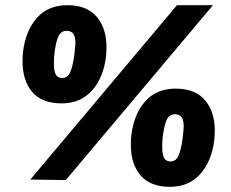

<svg xmlns="http://www.w3.org/2000/svg" viewBox="-20 -693 890 741"><path d="M67 -456Q67 -481 69 -494Q79 -575 122.5 -624Q166 -673 240 -673Q315 -673 353 -628.5Q391 -584 391 -511Q391 -500 389 -474Q379 -393 335 -343.5Q291 -294 218 -294Q142 -294 104.5 -338Q67 -382 67 -456ZM234 2 97 0 663 -673H802ZM267 -482Q271 -518 271 -527Q271 -551 263 -562.5Q255 -574 237 -574Q216 -574 206 -554Q196 -534 190 -486Q188 -472 188 -447Q188 -420 195 -406Q202 -392 220 -392Q241 -392 251 -414.5Q261 -437 267 -482ZM485 -134Q485 -159 487 -172Q497 -253 540.5 -302Q584 -351 658 -351Q733 -351 771 -306.5Q809 -262 809 -189Q809 -178 807 -152Q797 -71 753 -21.5Q709 28 636 28Q560 28 522.5 -16Q485 -60 485 -134ZM685 -160Q689 -196 689 -205Q689 -229 681 -240.5Q673 -252 655 -252Q634 -252 624 -232Q614 -212 608 -164Q606 -150 606 -125Q606 -98 613 -84Q620 -70 638 -70Q659 -70 669 -92.5Q679 -115 685 -160Z"/></svg>

Font: Josefin Sans
Style: Bold Italic
Weight: 700
Italic angle: -7°
Designer: Santiago Orozco
Foundry: Typemade
Version: Version 2.000